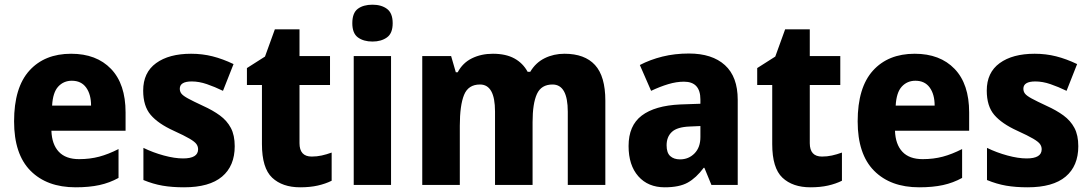

<svg xmlns="http://www.w3.org/2000/svg" viewBox="-20 -788 4647 818"><path d="M283 -559Q391 -559 453 -494.5Q515 -430 515 -309V-231H199Q201 -173 230.5 -141.5Q260 -110 317 -110Q363 -110 402.5 -120.5Q442 -131 485 -153V-30Q447 -9 403.5 0.5Q360 10 302 10Q180 10 110 -60.5Q40 -131 40 -271Q40 -415 105 -487Q170 -559 283 -559ZM286 -444Q251 -444 228 -419Q205 -394 202 -338H368Q368 -386 347 -415Q326 -444 286 -444Z M980 -165Q980 -81 926 -35.5Q872 10 764 10Q713 10 672.5 3Q632 -4 591 -21V-158Q632 -138 678 -125.5Q724 -113 760 -113Q824 -113 824 -152Q824 -164 817 -174Q810 -184 788 -197Q766 -210 720 -231Q654 -261 622 -298.5Q590 -336 590 -402Q590 -479 645 -519Q700 -559 794 -559Q842 -559 885.5 -548Q929 -537 975 -515L930 -401Q895 -418 861.5 -429.5Q828 -441 797 -441Q746 -441 746 -410Q746 -398 753 -389Q760 -380 781 -368.5Q802 -357 845 -337Q887 -318 917 -296Q947 -274 963.5 -243Q980 -212 980 -165Z M1308 -121Q1330 -121 1350.5 -125.5Q1371 -130 1393 -138V-18Q1367 -5 1334 2.5Q1301 10 1259 10Q1183 10 1139.5 -31Q1096 -72 1096 -174V-426H1032V-498L1109 -547L1151 -663H1256V-549H1386V-426H1256V-178Q1256 -121 1308 -121Z M1567 -768Q1605 -768 1629 -750Q1653 -732 1653 -689Q1653 -646 1628.5 -628.5Q1604 -611 1567 -611Q1529 -611 1505 -628.5Q1481 -646 1481 -689Q1481 -733 1504.5 -750.5Q1528 -768 1567 -768ZM1646 -549V0H1487V-549Z M2385 -559Q2471 -559 2515 -511Q2559 -463 2559 -359V0H2399V-312Q2399 -428 2334 -428Q2286 -428 2267.5 -387.5Q2249 -347 2249 -268V0H2089V-313Q2089 -428 2025 -428Q1975 -428 1957 -383.5Q1939 -339 1939 -252V0H1779V-549H1902L1922 -480H1930Q1951 -520 1990.5 -539.5Q2030 -559 2080 -559Q2135 -559 2171.5 -539Q2208 -519 2228 -482H2239Q2262 -521 2300.5 -540Q2339 -559 2385 -559Z M2915 -560Q3014 -560 3068.5 -510.5Q3123 -461 3123 -363V0H3011L2981 -73H2978Q2946 -30 2910 -10Q2874 10 2812 10Q2741 10 2699.5 -37Q2658 -84 2658 -166Q2658 -253 2714 -295.5Q2770 -338 2878 -343L2964 -346V-364Q2964 -440 2894 -440Q2862 -440 2827 -429.5Q2792 -419 2754 -401L2706 -511Q2750 -534 2802.5 -547Q2855 -560 2915 -560ZM2919 -249Q2865 -247 2842.5 -226Q2820 -205 2820 -169Q2820 -137 2835.5 -123Q2851 -109 2877 -109Q2914 -109 2939 -134.5Q2964 -160 2964 -204V-251Z M3482 -121Q3504 -121 3524.5 -125.5Q3545 -130 3567 -138V-18Q3541 -5 3508 2.5Q3475 10 3433 10Q3357 10 3313.5 -31Q3270 -72 3270 -174V-426H3206V-498L3283 -547L3325 -663H3430V-549H3560V-426H3430V-178Q3430 -121 3482 -121Z M3877 -559Q3985 -559 4047 -494.5Q4109 -430 4109 -309V-231H3793Q3795 -173 3824.5 -141.5Q3854 -110 3911 -110Q3957 -110 3996.5 -120.5Q4036 -131 4079 -153V-30Q4041 -9 3997.5 0.5Q3954 10 3896 10Q3774 10 3704 -60.5Q3634 -131 3634 -271Q3634 -415 3699 -487Q3764 -559 3877 -559ZM3880 -444Q3845 -444 3822 -419Q3799 -394 3796 -338H3962Q3962 -386 3941 -415Q3920 -444 3880 -444Z M4574 -165Q4574 -81 4520 -35.5Q4466 10 4358 10Q4307 10 4266.5 3Q4226 -4 4185 -21V-158Q4226 -138 4272 -125.5Q4318 -113 4354 -113Q4418 -113 4418 -152Q4418 -164 4411 -174Q4404 -184 4382 -197Q4360 -210 4314 -231Q4248 -261 4216 -298.5Q4184 -336 4184 -402Q4184 -479 4239 -519Q4294 -559 4388 -559Q4436 -559 4479.5 -548Q4523 -537 4569 -515L4524 -401Q4489 -418 4455.5 -429.5Q4422 -441 4391 -441Q4340 -441 4340 -410Q4340 -398 4347 -389Q4354 -380 4375 -368.5Q4396 -357 4439 -337Q4481 -318 4511 -296Q4541 -274 4557.5 -243Q4574 -212 4574 -165Z"/></svg>

Font: Noto Sans Telugu SemiCondensed ExtraBold
Style: Regular
Weight: 800
Width: 4
Designer: Jelle Bosma - Monotype Design Team
Foundry: Monotype Imaging Inc.
Version: Version 2.005; ttfautohint (v1.8.4.7-5d5b)